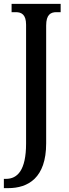

<svg xmlns="http://www.w3.org/2000/svg" viewBox="-29 -734 355 994"><path d="M-9 240H13C117 240 210 187 210 8V-602C210 -659 234 -671 263 -671H285V-714H31V-671H53C82 -671 106 -659 106 -606V9C106 148 61 192 2 192H-9Z"/></svg>

Font: Noto Serif Armenian ExtraCondensed Medium
Style: Regular
Weight: 500
Width: 2
Designer: Monotype Design Team
Foundry: Monotype Imaging Inc.
Version: Version 2.008